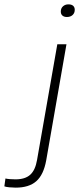

<svg xmlns="http://www.w3.org/2000/svg" viewBox="-131 -673 377 881"><path d="M-59 188Q-72 188 -88 186.5Q-104 185 -111 182L-106 146Q-98 148 -85 149Q-72 150 -60 150Q-16 150 7.5 129Q31 108 39 61L132 -470H174L81 63Q69 129 35.5 158.5Q2 188 -59 188ZM176 -595Q163 -595 155.5 -601.5Q148 -608 148 -620Q148 -635 158 -644Q168 -653 183 -653Q197 -653 204.5 -646.5Q212 -640 212 -628Q212 -613 202 -604Q192 -595 176 -595Z"/></svg>

Font: Gantari ExtraLight
Style: Italic
Weight: 250
Italic angle: -10°
Designer: Anugrah Pasau
Foundry: Lafontype
Version: Version 1.000